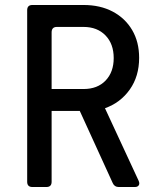

<svg xmlns="http://www.w3.org/2000/svg" viewBox="-20 -750 640 770"><path d="M110 0Q89 0 89 -21V-709Q89 -730 110 -730H315Q382 -730 432 -703.5Q482 -677 510 -629.5Q538 -582 538 -518Q538 -444 500.5 -391Q463 -338 401 -316L536 -25Q541 -14 536.5 -7Q532 0 521 0H456Q439 0 432 -16L300 -305H187V-21Q187 0 166 0ZM187 -393H315Q371 -393 403.5 -427Q436 -461 436 -517Q436 -574 403 -608Q370 -642 315 -642H208Q187 -642 187 -620Z"/></svg>

Font: Pitagon Sans Mono Medium
Style: Regular
Weight: 500
Monospace: yes
Designer: Travis Tran
Foundry: Pitagon
Version: Version 1.001; ttfautohint (v1.8.4.7-5d5b);gftools[0.9.26]